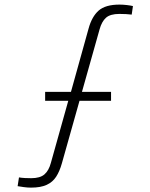

<svg xmlns="http://www.w3.org/2000/svg" viewBox="-20 -828 670 855"><path d="M118 7.5Q102.5 7.5 85.8 5.2Q69 3 58.5 1L64.5 -38Q76 -36 90.8 -35.2Q105.5 -34.5 119 -34.5Q158.5 -34.5 178 -51.5Q197.5 -68.5 206.5 -102.5L284 -379H181V-419H296L374.5 -701Q389 -754 419.2 -780.8Q449.5 -807.5 512 -807.5Q527.5 -807.5 544.8 -805.5Q562 -803.5 572 -801L566.5 -763Q555 -764.5 541.5 -765.2Q528 -766 511.5 -766Q471 -766 452 -749Q433 -732 423.5 -697.5L345 -419H474.5V-379H334L255.5 -100.5Q245.5 -65 230 -41Q214.5 -17 187.8 -4.8Q161 7.5 118 7.5Z"/></svg>

Font: Big Shoulders Text Thin ExtraLight
Style: Regular
Weight: 250
Version: Version 2.002